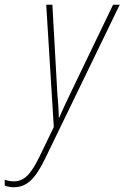

<svg xmlns="http://www.w3.org/2000/svg" viewBox="-125 -547 525 810"><path d="M-68 243C-10 243 24 206 65 123L380 -527H352L171 -151C155 -118 138 -81 125 -51H123C123 -80 120 -116 117 -150L96 -527H70L102 -11L42 113C5 189 -23 218 -67 218C-81 218 -95 215 -105 211V236C-94 240 -81 243 -68 243Z"/></svg>

Font: Noto Sans Condensed Thin
Style: Italic
Weight: 100
Width: 3
Italic angle: -12°
Designer: Monotype Design Team
Foundry: Monotype Imaging Inc.
Version: Version 2.013